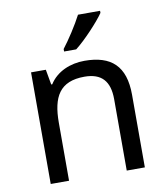

<svg xmlns="http://www.w3.org/2000/svg" viewBox="-85 -837 788 908"><g transform="rotate(-10 309.0 -383.0)"><path d="M457 -756V-766H351C328 -721 285 -655 256 -618V-606H314C361 -642 432 -719 457 -756ZM343 -546C275 -546 209 -519 174 -463H169L156 -536H85V0H173V-278C173 -403 211 -472 330 -472C412 -472 450 -429 450 -343V0H537V-349C537 -487 471 -546 343 -546Z"/></g></svg>

Font: Noto Sans Cypriot
Style: Regular
Weight: 400
Designer: Monotype Design Team
Foundry: Monotype Imaging Inc.
Version: Version 2.002